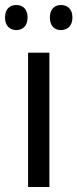

<svg xmlns="http://www.w3.org/2000/svg" viewBox="-34 -746 309 766"><path d="M-14 -676C-14 -642 6 -626 31 -626C56 -626 76 -642 76 -676C76 -711 56 -726 31 -726C6 -726 -14 -711 -14 -676ZM165 -676C165 -642 184 -626 209 -626C234 -626 255 -642 255 -676C255 -711 234 -726 209 -726C185 -726 165 -711 165 -676ZM163 0V-536H78V0Z"/></svg>

Font: Noto Sans Sinhala UI SemiCondensed
Style: Regular
Weight: 400
Width: 4
Designer: Jelle Bosma - Monotype Design Team
Foundry: Monotype Imaging Inc.
Version: Version 2.006